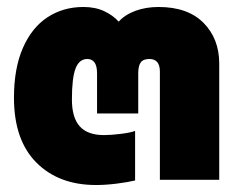

<svg xmlns="http://www.w3.org/2000/svg" viewBox="-20 -515 688 550"><path d="M20 -235Q20 -319 45.5 -377.5Q71 -436 116 -465.5Q161 -495 219 -495Q253 -495 278.5 -483Q304 -471 320 -453Q338 -473 368 -484Q398 -495 434 -495Q518 -495 563 -449.5Q608 -404 608 -333V0H438V-310Q438 -346 408 -346Q390 -346 383 -336Q376 -326 376 -305V-190H258V-305Q258 -346 230 -346Q207 -346 196.5 -319Q186 -292 186 -230Q186 -178 208.5 -153Q231 -128 278 -128Q298 -128 326 -131.5Q354 -135 367 -140V2Q346 7 314.5 11Q283 15 255 15Q148 15 84 -49.5Q20 -114 20 -235Z"/></svg>

Font: Prompt ExtraBold
Style: Regular
Weight: 800
Designer: Katatrad Team
Foundry: CadsonDemak
Version: Version 1.001